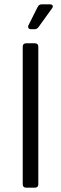

<svg xmlns="http://www.w3.org/2000/svg" viewBox="-20 -867 282 887"><path d="M101 0Q85 0 85 -16V-651Q85 -667 101 -667H141Q157 -667 157 -651V-16Q157 0 141 0ZM124 -732Q115 -732 111.5 -737.5Q108 -743 112 -751L154 -835Q160 -847 173 -847H210Q220 -847 223 -841.5Q226 -836 220 -828L158 -742Q151 -732 139 -732Z"/></svg>

Font: Pitagon Sans
Style: Regular
Weight: 400
Designer: Travis Tran
Foundry: Pitagon
Version: Version 1.001; ttfautohint (v1.8.4.7-5d5b);gftools[0.9.26]